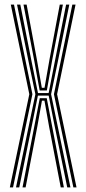

<svg xmlns="http://www.w3.org/2000/svg" viewBox="-20 -820 378 840"><path d="M50 0 110 -289 134.8 -407.8 106.2 -544.5 54.5 -800H68.8L118.2 -550.8L146.2 -412.8H192.8L219.8 -550.8L269.2 -800H283.2L231.8 -544.5L203.5 -407.8L228 -289L288.2 0H274.2L216.5 -281.2L193 -401.8H145.8L121.5 -281.2L64.2 0ZM78.5 0 131.2 -272.8 154 -390.5H184.5L207 -272.8L259.5 0H245.8L194.8 -265.8L174.5 -379.5H163.5L143.2 -265.8L92 0ZM23 0 108.2 -407.8 27.2 -800H41.2L121.8 -407.8L37 0ZM301 0 216 -407.8 296.5 -800H310.5L229.8 -407.8L314.8 0ZM153.5 -424.2 129.5 -556.2 82.8 -800H96.5L141 -561.2L163 -435.8H174.8L196.8 -561.2L241.5 -800H255.2L208.2 -556.2L185 -424.2Z"/></svg>

Font: Big Shoulders Inline Display Thin
Style: Regular
Weight: 400
Version: Version 2.002